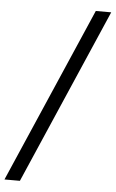

<svg xmlns="http://www.w3.org/2000/svg" viewBox="-99 -801 573 951"><g transform="rotate(5 187.5 -325.5)"><path d="M414.8 -761.4H338.1L-39.8 109.4H36.9Z"/></g></svg>

Font: Margiela Sans
Style: Italic
Weight: 400
Italic angle: -9.39999°
Designer: Stefan Endress, Andreas Faust
Version: Version 1.100;FEAKit 1.0